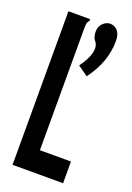

<svg xmlns="http://www.w3.org/2000/svg" viewBox="-126 -682 503 732"><g transform="rotate(20 125.0 -316.5)"><path d="M174 -414 133 -443Q148 -463 158 -484.5Q168 -506 168 -524Q168 -540 158 -552Q148 -564 148 -586Q148 -607 161.5 -620Q175 -633 190 -633Q208 -633 220.5 -619.5Q233 -606 233 -578Q233 -492 174 -414ZM24 -623H112V-616Q106 -610 104.5 -603Q103 -596 103 -579V-88H229V0H24Z"/></g></svg>

Font: Inconsolata UltraCondensed ExtraBold
Style: Regular
Weight: 800
Width: 1
Monospace: yes
Designer: Raph Levien, Cyreal, Brenton Simpson
Foundry: Raph Levien, Cyreal, Google
Version: Version 3.001; ttfautohint (v1.8.2.53-6de2)